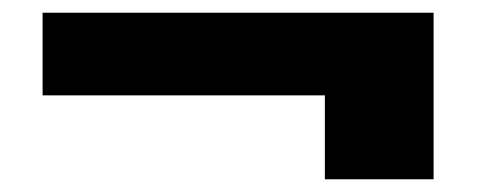

<svg xmlns="http://www.w3.org/2000/svg" viewBox="-20 -462 757 302"><path d="M47 -442V-312H491V-180H662V-442Z"/></svg>

Font: Poppins
Style: Bold
Weight: 700
Designer: Ninad Kale (Devanagari), Jonny Pinhorn (Latin)
Foundry: Indian Type Foundry
Version: 4.004